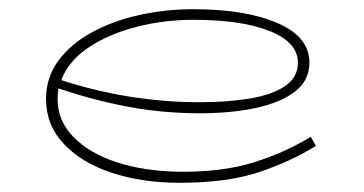

<svg xmlns="http://www.w3.org/2000/svg" viewBox="-20 -386 791 417"><path d="M370 11Q289 11 223.5 -10.5Q158 -32 119 -73Q80 -114 80 -171Q80 -218 107 -254.5Q134 -291 180 -316Q226 -341 283 -353.5Q340 -366 400 -366Q513 -366 582.5 -336Q652 -306 652 -250Q652 -211 620.5 -187Q589 -163 535.5 -151.5Q482 -140 414 -140Q334 -140 259 -154Q184 -168 107 -194Q105 -183 105 -171Q105 -124 139.5 -88.5Q174 -53 234 -33.5Q294 -14 370 -13Q463 -12 531.5 -33.5Q600 -55 655 -89L666 -69Q609 -34 540.5 -11.5Q472 11 370 11ZM400 -343Q336 -343 276 -327.5Q216 -312 172.5 -283Q129 -254 113 -212Q261 -164 414 -164Q474 -164 522.5 -172Q571 -180 599 -199Q627 -218 627 -250Q627 -294 566 -318.5Q505 -343 400 -343Z"/></svg>

Font: Padyakke Expanded One
Style: Regular
Weight: 400
Designer: James Puckett
Foundry: Dunwich Type Founders
Version: Version 1.500; ttfautohint (v1.8.4.7-5d5b)